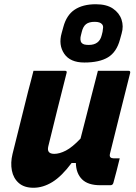

<svg xmlns="http://www.w3.org/2000/svg" viewBox="-20 -874 640 906"><path d="M138 -540H286Q298 -540 294 -529Q272 -442 250.5 -356.5Q229 -271 208 -184Q199 -148 236 -148Q261 -148 291 -163.5Q321 -179 360 -220Q372 -266 383.5 -311.5Q395 -357 409 -411.5Q423 -466 442 -540H586Q597 -540 594 -529Q570 -433 544.5 -332Q519 -231 499 -149Q496 -137 501 -132Q506 -127 515 -127H545Q538 -98 530.5 -69Q523 -40 515 -11Q512 0 501 0H453Q395 0 367 -28Q339 -56 338 -105H318Q271 -42 227 -15Q183 12 138 12Q94 12 68.5 -10.5Q43 -33 36 -69.5Q29 -106 39 -147Q57 -221 76 -295.5Q95 -370 113 -444Q120 -470 126.5 -495Q133 -520 138 -540ZM432 -854Q483 -854 513 -833.5Q543 -813 553.5 -781.5Q564 -750 554 -716L546 -687Q530 -628 489.5 -603.5Q449 -579 378 -579Q311 -579 283 -620.5Q255 -662 271 -718L279 -747Q294 -803 332.5 -828.5Q371 -854 432 -854ZM427 -771Q400 -771 386 -760Q372 -749 366 -724L362 -708Q359 -698 359.5 -688Q360 -678 365 -672Q370 -666 378.5 -664Q387 -662 399 -662Q449 -662 460 -708L464 -724Q466 -735 466.5 -744Q467 -753 462 -759Q453 -771 427 -771Z"/></svg>

Font: Recursive Sn Lnr St XBd
Style: Italic
Weight: 800
Italic angle: -15°
Version: Version 1.079;hotconv 1.0.112;makeotfexe 2.5.65598; ttfautoh